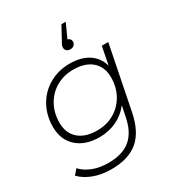

<svg xmlns="http://www.w3.org/2000/svg" viewBox="-224 -905 1130 1236"><g transform="rotate(-30 341.0 -287.0)"><path d="M629 -522 536 -56Q510 77 438 137.5Q366 198 239 198Q167 198 109 176.5Q51 155 13 116L45 79Q77 114 128 133.5Q179 153 243 153Q347 153 406 104Q465 55 485 -48L501 -126Q462 -75 404 -47Q346 -19 275 -19Q170 -19 108.5 -75Q47 -131 47 -227Q47 -311 85 -379.5Q123 -448 191 -487Q259 -526 344 -526Q426 -526 481 -491Q536 -456 555 -389L581 -522ZM531 -316Q531 -394 481.5 -437.5Q432 -481 344 -481Q273 -481 217 -448.5Q161 -416 129 -358.5Q97 -301 97 -229Q97 -151 146.5 -107.5Q196 -64 284 -64Q355 -64 411 -96.5Q467 -129 499 -186.5Q531 -244 531 -316ZM434 -639Q434 -624 423.5 -613.5Q413 -603 395 -603Q378 -603 368 -612.5Q358 -622 358 -635Q358 -645 361 -653Q364 -661 372 -674L425 -772H457L410 -668Q421 -665 427.5 -657.5Q434 -650 434 -639Z"/></g></svg>

Font: Idrija
Style: Italic
Weight: 300
Italic angle: -11.3°
Designer: Julieta Ulanovsky
Foundry: Julieta Ulanovsky
Version: Version 7.200